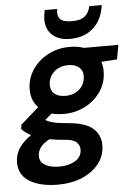

<svg xmlns="http://www.w3.org/2000/svg" viewBox="-83 -765 728 1043"><g transform="rotate(-5 281.0 -243.5)"><path d="M256 -148Q220 -148 190 -156L152 -124Q170 -113 197 -106.5Q224 -100 274 -96Q369 -88 409 -52.5Q449 -17 449 38Q449 95 415.5 138.5Q382 182 324 207Q266 232 191 232Q95 232 37 197Q-21 162 -21 93Q-21 50 2.5 14.5Q26 -21 68 -49Q35 -66 17 -87L21 -110L120 -197Q82 -236 82 -295Q82 -354 114 -402.5Q146 -451 199.5 -479.5Q253 -508 319 -508Q361 -508 395 -496H583L569 -418L483 -412Q491 -388 491 -361Q491 -301 459.5 -253Q428 -205 374.5 -176.5Q321 -148 256 -148ZM273 -245Q320 -245 350.5 -273Q381 -301 381 -345Q381 -376 359 -393Q337 -410 302 -410Q254 -410 223.5 -381.5Q193 -353 193 -310Q193 -279 214.5 -262Q236 -245 273 -245ZM100 68Q100 101 129.5 118Q159 135 207 135Q258 135 293.5 113.5Q329 92 329 52Q329 29 311.5 12Q294 -5 243 -8Q202 -11 166 -18Q132 -1 116 21.5Q100 44 100 68ZM326 -551Q255 -551 220 -592Q185 -633 198 -702L201 -719H269Q262 -684 278.5 -665Q295 -646 343 -646Q391 -646 414 -665Q437 -684 444 -719H512L509 -702Q496 -632 447.5 -591.5Q399 -551 326 -551Z"/></g></svg>

Font: DeepMind Sans
Style: Bold Italic
Weight: 700
Italic angle: -10°
Designer: Jonny Pinhorn / Modifications: Colophon Foundry
Foundry: Colophon Foundry
Version: Version 1.002; ttfautohint (v1.8.2)